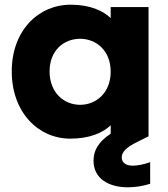

<svg xmlns="http://www.w3.org/2000/svg" viewBox="-20 -581 716 817"><path d="M279 9C363 9 419 -17 451 -48V-12C396 24 378 62 378 103C378 180 444 216 524 216C558 216 591 210 619 201V109C591 119 565 124 544 124C515 124 498 110 498 89C498 67 515 47 564 23L610 0H612V-551H451V-504C420 -534 365 -561 281 -561C143 -561 30 -451 30 -277C30 -103 143 9 279 9ZM191 -277C191 -367 252 -416 321 -416C389 -416 451 -366 451 -276C451 -186 389 -135 321 -135C252 -135 191 -187 191 -277Z"/></svg>

Font: Malmofest
Style: Bold
Weight: 700
Designer: Jonny Pinhorn (Poppins), Kolossal
Version: Version 1.004;Glyphs 3.1.2 (3151)